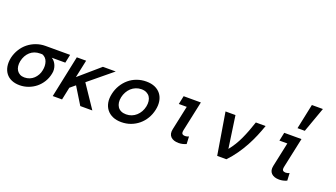

<svg xmlns="http://www.w3.org/2000/svg" viewBox="-87 -1382 3430 1958"><g transform="rotate(20 1628.0 -403.0)"><path d="M378.9 -363.8Q396 -354 408.9 -337.9Q421.9 -321.8 429.9 -302Q438 -282.2 440.4 -259Q442.9 -235.8 437 -210.9Q426.8 -161.1 401.4 -120.1Q376 -79.1 340.1 -50Q304.2 -21 259 -4.4Q213.9 12.2 165 12.2Q115.2 12.2 77.1 -4.4Q39.1 -21 15.6 -52Q-7.8 -83 -15.4 -125.5Q-22.9 -168 -12.2 -221.2Q0 -272.9 27.1 -316.4Q54.2 -359.9 92.5 -390.4Q130.9 -420.9 178.5 -438Q226.1 -455.1 277.8 -455.1H544.9L525.9 -363.8ZM254.9 -363.8Q189 -363.8 146 -325Q103 -286.1 88.9 -221.2Q83 -190.9 86.4 -165Q89.8 -139.2 102.5 -120.1Q115.2 -101.1 135.5 -90.1Q155.8 -79.1 184.1 -79.1Q214.8 -79.1 240.5 -89.6Q266.1 -100.1 285.2 -118.2Q304.2 -136.2 317.6 -160.2Q331.1 -184.1 335.9 -210.9Q347.2 -262.2 332.5 -305.2Q317.9 -348.1 276.9 -363.8Z M951.7 0H820.8L708 -184.1L651.9 -137.2L623 0H522L617.7 -455.1H718.8L677.7 -262.2L900.9 -455.1H1040L786.1 -246.1Z M1556.6 -227.1Q1544.9 -173.8 1518.8 -130.4Q1492.7 -86.9 1454.8 -55.4Q1417 -23.9 1369.4 -6.3Q1321.8 11.2 1267.6 11.2Q1214.8 11.2 1174.8 -6.3Q1134.8 -23.9 1109.9 -55.4Q1085 -86.9 1076.9 -130.4Q1068.8 -173.8 1080.6 -227.1Q1091.8 -278.8 1118.4 -323Q1145 -367.2 1182.9 -399.2Q1220.7 -431.2 1268.8 -448.5Q1316.9 -465.8 1369.6 -465.8Q1423.8 -465.8 1463.4 -448.5Q1502.9 -431.2 1527.8 -399.2Q1552.7 -367.2 1560.3 -323Q1567.9 -278.8 1556.6 -227.1ZM1455.6 -227.1Q1461.9 -257.8 1458.3 -285.4Q1454.6 -313 1441.2 -332.5Q1427.7 -352.1 1404.8 -363.5Q1381.8 -375 1349.6 -375Q1317.9 -375 1289.8 -363.5Q1261.7 -352.1 1240.2 -332.5Q1218.8 -313 1203.4 -285.4Q1188 -257.8 1181.6 -227.1Q1174.8 -194.8 1178.7 -168.5Q1182.6 -142.1 1195.8 -122.1Q1209 -102.1 1232.4 -91.1Q1255.9 -80.1 1287.6 -80.1Q1319.8 -80.1 1347.4 -91.1Q1375 -102.1 1397 -122.1Q1418.9 -142.1 1433.8 -168.5Q1448.7 -194.8 1455.6 -227.1Z M1972.7 -6.8Q1930.7 11.2 1890.6 11.2Q1833.5 11.2 1804.7 -17.8Q1775.9 -46.9 1787.6 -101.1L1843.8 -363.8H1757.8L1776.9 -455.1H1963.9L1894.5 -130.9Q1887.7 -98.1 1898.2 -88.1Q1908.7 -78.1 1928.7 -78.1Q1939.5 -78.1 1950.7 -81.1Q1961.9 -84 1968.8 -87.9Z M2306.6 0 2231.4 -455.1H2339.4L2389.6 -106Q2446.8 -176.8 2486.6 -263.4Q2526.4 -350.1 2560.5 -455.1H2666.5Q2646.5 -397 2621.6 -337.9Q2596.7 -278.8 2565.2 -220.9Q2533.7 -163.1 2494.6 -107.4Q2455.6 -51.8 2406.7 0Z M3064.5 -6.8Q3022.5 11.2 2982.4 11.2Q2925.3 11.2 2896.5 -17.8Q2867.7 -46.9 2879.4 -101.1L2935.5 -363.8H2849.6L2868.7 -455.1H3055.7L2986.3 -130.9Q2979.5 -98.1 2990 -88.1Q3000.5 -78.1 3020.5 -78.1Q3031.2 -78.1 3042.5 -81.1Q3053.7 -84 3060.5 -87.9ZM3156.2 -817.9 3058.6 -545.9H2979.5L3036.6 -817.9Z"/></g></svg>

Font: Anonymous Pro
Style: Bold Italic
Weight: 700
Italic angle: -12°
Monospace: yes
Designer: Mark Simonson
Version: Version 1.003